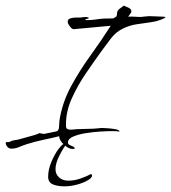

<svg xmlns="http://www.w3.org/2000/svg" viewBox="-37 -482 605 678"><path d="M219 44Q205 44 188.5 28.5Q172 13 172 -1Q144 6 115 12Q86 18 58 27Q45 31 31 37Q17 43 3 43Q-5 43 -10.5 37Q-16 31 -17 23L-16 22V20H-8Q-8 20 -7 19.5Q-6 19 -5 19Q-4 19 -5 20L-3 19Q6 14 12 13.5Q18 13 27 11Q33 9 50.5 4.5Q68 0 84.5 -5Q101 -10 101 -12L118 -9L162 -18Q171 -20 171.5 -35Q172 -50 173 -57Q183 -120 213.5 -176.5Q244 -233 282.5 -286Q321 -339 354 -391L224 -379Q218 -378 210 -388.5Q202 -399 202 -405Q202 -414 211 -417Q220 -420 231 -420Q242 -420 247 -420Q252 -421 257 -421.5Q262 -422 266 -422Q272 -422 274 -420H276V-417L265 -414V-411H272Q279 -411 286 -411.5Q293 -412 299 -413Q319 -416 331 -416.5Q343 -417 363 -417Q370 -421 373 -423Q376 -425 376 -432Q376 -444 384 -450Q392 -456 400 -462Q406 -460 416.5 -455Q427 -450 427 -442Q427 -438 422.5 -432.5Q418 -427 416 -423Q427 -424 437.5 -423Q448 -422 459 -422Q461 -422 472.5 -423.5Q484 -425 490 -425Q504 -425 517 -424Q530 -423 543 -423L548 -420Q525 -408 499 -404Q473 -400 447 -396.5Q421 -393 397 -381Q372 -369 355 -346.5Q338 -324 321 -301Q295 -265 266 -222.5Q237 -180 216.5 -134.5Q196 -89 196 -43V-39Q196 -29 200.5 -26.5Q205 -24 214 -24Q219 -24 225 -25Q231 -26 236 -26Q255 -27 274 -27Q293 -27 311 -29Q315 -30 318.5 -30Q322 -30 326 -30Q330 -30 344.5 -29Q359 -28 372 -25.5Q385 -23 385 -17Q376 -19 367 -19Q358 -19 349 -19Q340 -19 317 -17.5Q294 -16 267.5 -12Q241 -8 222 0Q203 8 203 21Q203 27 209 30Q215 33 221 35.5Q227 38 227 43Q225 43 223 43.5Q221 44 219 44ZM191 176Q166 176 149.5 169Q133 162 133 142Q133 117 144.5 89.5Q156 62 170.5 43Q185 24 194 24H198L199 25Q186 41 172.5 68Q159 95 159 115Q159 133 171.5 144.5Q184 156 205 156Q226 156 248.5 148Q271 140 283 133Q288 133 288 138Q288 146 272.5 155Q257 164 234.5 170Q212 176 191 176Z"/></svg>

Font: Qwitcher Grypen
Style: Regular
Weight: 400
Designer: Robert E. Leuschke
Foundry: Robert E. Leuschke
Version: Version 1.100; ttfautohint (v1.8.3)